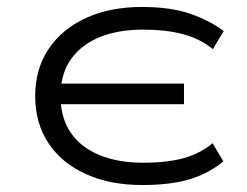

<svg xmlns="http://www.w3.org/2000/svg" viewBox="-20 -523 708 551"><path d="M388 8Q297 8 227.5 -23Q158 -54 119.5 -111.5Q81 -169 81 -247Q81 -325 119.5 -382.5Q158 -440 227 -471.5Q296 -503 387 -503Q470 -503 526 -483.5Q582 -464 622 -434L591 -382Q554 -412 505 -425Q456 -438 390 -438Q320 -438 267.5 -417Q215 -396 185 -355Q155 -314 154 -254L140 -283H508V-224H140L154 -241Q155 -183 183.5 -141.5Q212 -100 265.5 -78Q319 -56 390 -56Q459 -56 506.5 -69Q554 -82 590 -112L621 -60Q595 -38 561.5 -22.5Q528 -7 485.5 0.5Q443 8 388 8Z"/></svg>

Font: Nunito Sans 7pt Expanded Light
Style: Regular
Weight: 300
Width: 7
Designer: Vernon Adams
Foundry: Vernon Adams
Version: Version 3.101;gftools[0.9.27]